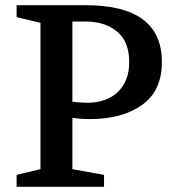

<svg xmlns="http://www.w3.org/2000/svg" viewBox="-20 -720 674 740"><path d="M259 -328Q274 -326 289 -325Q304 -324 318 -324Q352 -324 381.5 -334Q411 -344 432.5 -364Q454 -384 466 -413Q478 -442 478 -481Q478 -559 431.5 -598Q385 -637 310 -637H259ZM44 0V-46L136 -68V-632L44 -654V-700H310Q604 -700 604 -481Q604 -370 527.5 -315.5Q451 -261 326 -261Q291 -261 259 -266V-68L381 -46V0Z"/></svg>

Font: Volkhov
Style: Regular
Weight: 400
Designer: Cyreal (www.cyreal.org)
Foundry: Cyreal (www.cyreal.org)
Version: Version 1.010